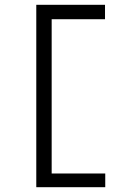

<svg xmlns="http://www.w3.org/2000/svg" viewBox="-20 -690 540 799"><path d="M131 89V-670H417V-610H195V32H418V89Z"/></svg>

Font: Ligconsolata
Style: Regular
Weight: 400
Monospace: yes
Designer: Raph Levien, Cyreal, Brenton Simpson
Foundry: Raph Levien, Cyreal, Google
Version: Version 3.001; ttfautohint (v1.8.2.53-6de2)